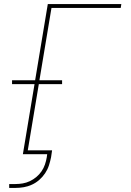

<svg xmlns="http://www.w3.org/2000/svg" viewBox="-20 -755 640 940"><path d="M25 165V146H56Q73 146 91 143Q109 140 126 132Q143 124 158 111.5Q173 99 183.5 83.5Q194 68 200 50.5Q206 33 209 15L211 0H92L149 -343H39V-362H152L214 -735H574L571 -716H232L173 -362H284V-343H170L116 -19H235L230 15Q226 35 219.5 55Q213 75 201 93Q189 111 172.5 125.5Q156 140 136.5 149Q117 158 96.5 161.5Q76 165 56 165Z"/></svg>

Font: Iosevka Curly ThExObl
Style: Regular
Weight: 100
Width: 7
Italic angle: -9°
Monospace: yes
Designer: Belleve Invis
Foundry: Belleve Invis
Version: Version 11.1.0; ttfautohint (v1.8.3)